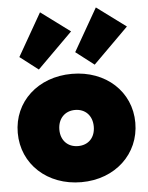

<svg xmlns="http://www.w3.org/2000/svg" viewBox="-56 -854 701 911"><g transform="rotate(-5 294.0 -398.0)"><path d="M295 12C456 12 574 -98 574 -247C574 -395 456 -504 294 -504C132 -504 14 -395 14 -247C14 -98 133 12 295 12ZM53 -605 140 -538 308 -705 169 -808ZM212 -245C212 -297 245 -332 294 -332C343 -332 376 -298 376 -246C376 -194 344 -160 294 -160C245 -160 212 -194 212 -245ZM319 -605 406 -538 574 -705 435 -808Z"/></g></svg>

Font: MV Cash Black
Style: Regular
Weight: 900
Designer: Rodrigo Fuenzalida
Foundry: fragTYPE
Version: Version 1.100;Glyphs 3.1.2 (3151)